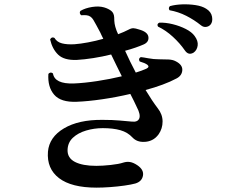

<svg xmlns="http://www.w3.org/2000/svg" viewBox="-20 -829 1040 881"><path d="M423 32Q308 32 251 -11.5Q194 -55 200 -133Q206 -200 273.5 -240Q341 -280 450 -279Q497 -279 529 -276Q561 -273 585 -271Q612 -268 619 -285.5Q626 -303 608 -337Q602 -350 594.5 -365.5Q587 -381 578 -398Q514 -383 449 -373.5Q384 -364 332 -362Q259 -359 228.5 -394.5Q198 -430 202 -490Q212 -501 223 -492Q231 -443 319 -446Q367 -448 426 -457Q485 -466 539 -479Q527 -503 514.5 -528.5Q502 -554 490 -579Q450 -569 408.5 -562.5Q367 -556 332 -554Q274 -552 247 -578Q220 -604 210 -648Q217 -662 230 -655Q241 -636 264.5 -630Q288 -624 322 -626Q349 -628 384 -634.5Q419 -641 454 -651Q450 -659 446.5 -666Q443 -673 440 -680Q420 -718 408.5 -737.5Q397 -757 377 -759Q367 -760 353 -759Q348 -762 346.5 -768Q345 -774 349 -779Q371 -792 402.5 -797Q434 -802 458 -795Q478 -789 490.5 -779Q503 -769 504 -749Q504 -733 506 -720Q508 -707 515 -688Q517 -684 518.5 -680Q520 -676 522 -672Q536 -677 548 -682.5Q560 -688 570 -693Q583 -700 592.5 -699.5Q602 -699 617 -694Q658 -683 661 -659.5Q664 -636 639 -625Q623 -618 601.5 -610.5Q580 -603 554 -596Q565 -571 577.5 -546Q590 -521 603 -496Q630 -504 652 -514Q668 -522 656 -532Q645 -540 621 -547Q613 -560 626 -567Q637 -566 661 -561.5Q685 -557 708 -557Q734 -557 753.5 -556Q773 -555 786 -548Q818 -532 816.5 -507Q815 -482 790 -469Q762 -454 725.5 -440.5Q689 -427 648 -416Q663 -391 677 -370Q691 -349 704 -332Q726 -304 726 -271.5Q726 -239 708 -213Q695 -195 677.5 -186.5Q660 -178 640 -178Q608 -177 588 -198Q566 -222 532.5 -231.5Q499 -241 452 -241Q412 -241 375 -230Q338 -219 314.5 -197Q291 -175 290 -141Q289 -104 324 -86Q359 -68 422 -68Q450 -68 487.5 -72Q525 -76 546 -83Q562 -88 577 -85.5Q592 -83 610 -71Q641 -50 636 -23Q631 4 601 13Q583 18 551.5 22.5Q520 27 485.5 29.5Q451 32 423 32ZM869 -588Q845 -573 828 -598Q806 -630 773.5 -660Q741 -690 705 -707Q698 -719 711 -725Q740 -726 772.5 -718Q805 -710 832.5 -696Q860 -682 873 -664Q890 -641 887 -620Q884 -599 869 -588ZM902 -713Q871 -738 834.5 -756.5Q798 -775 758 -782Q754 -787 755 -792.5Q756 -798 760 -801Q786 -808 817 -809Q848 -810 877.5 -805.5Q907 -801 926 -789Q949 -775 953 -752Q957 -729 946 -716Q938 -707 925.5 -705.5Q913 -704 902 -713Z"/></svg>

Font: Zen Old Mincho Black
Style: Regular
Weight: 900
Designer: Yoshimichi Ohira
Foundry: Positype
Version: Version 1.001